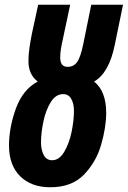

<svg xmlns="http://www.w3.org/2000/svg" viewBox="-20 -780 539 810"><path d="M428 -304Q428 -395 377 -436Q440 -472 464 -590L499 -760H365L331 -593Q320 -539 305.5 -518.5Q291 -498 265 -498Q234 -498 234 -537Q234 -555 237 -573.5Q240 -592 245 -614L276 -760H141L114 -635Q108 -604 104 -576.5Q100 -549 100 -522Q100 -466 139 -436Q76 -402 47 -322Q18 -242 18 -166Q18 -83 65 -36.5Q112 10 192 10Q283 10 334.5 -43.5Q386 -97 407 -170.5Q428 -244 428 -304ZM153 -179Q153 -219 163 -267Q173 -315 194 -349Q215 -383 247 -383Q269 -383 280.5 -363Q292 -343 292 -312Q292 -272 282 -223.5Q272 -175 251 -139.5Q230 -104 200 -104Q176 -104 164.5 -126Q153 -148 153 -179Z"/></svg>

Font: Noto Sans UI Condensed ExtraBold
Style: Italic
Weight: 800
Width: 3
Designer: Monotype Design Team
Foundry: Monotype Imaging Inc.
Version: 1.001